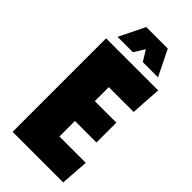

<svg xmlns="http://www.w3.org/2000/svg" viewBox="-249 -847 902 902"><g transform="rotate(45 202.0 -396.0)"><path d="M380 0 390 -140H215V-243H358V-375H215V-468H380L390 -621H44V0ZM283 -792H140L77 -664H179L212 -717L245 -664H346Z"/></g></svg>

Font: Passion One
Style: Regular
Weight: 400
Designer: Alejandro Lo Celso
Foundry: Fontstage
Version: Version 1.001